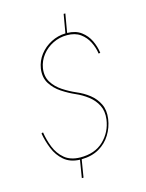

<svg xmlns="http://www.w3.org/2000/svg" viewBox="-135 -899 833 1093"><g transform="rotate(-15 281.0 -353.0)"><path d="M484 -548 494 -550Q489 -588 472 -623.5Q455 -659 423 -683Q391 -707 341 -708L360 -818H350L331 -708Q286 -707 245.5 -686Q205 -665 178 -630Q151 -595 144 -550Q137 -499 160 -462.5Q183 -426 221 -401Q259 -376 298 -359Q335 -343 367.5 -318Q400 -293 418 -258Q436 -223 430 -175Q420 -102 368.5 -52.5Q317 -3 230 -4Q173 -5 138.5 -34Q104 -63 86.5 -107Q69 -151 62 -197L52 -193Q60 -146 78.5 -100.5Q97 -55 132.5 -24.5Q168 6 225 8L208 112H218L235 8Q296 7 339 -18Q382 -43 407.5 -84.5Q433 -126 440 -175Q447 -225 429 -262Q411 -299 378 -325Q345 -351 304 -368Q265 -385 228.5 -409Q192 -433 170.5 -467.5Q149 -502 156 -550Q163 -592 189 -625Q215 -658 253.5 -677Q292 -696 336 -696Q384 -696 414.5 -674Q445 -652 462 -618Q479 -584 484 -548Z"/></g></svg>

Font: Jost* 200 Hairline Italic
Style: Italic
Weight: 100
Italic angle: -10°
Version: Version 3.200; ttfautohint (v0.97) -l 8 -r 50 -G 200 -x 14 -